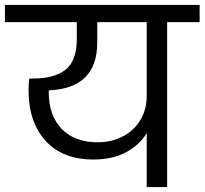

<svg xmlns="http://www.w3.org/2000/svg" viewBox="-47 -760 831 780"><path d="M764 -670H632V0H549V-219Q520 -171 465 -141.5Q410 -112 333 -112Q207 -112 138 -188Q69 -264 69 -394Q69 -417 72 -441H86Q175 -441 220 -477.5Q265 -514 265 -601V-670H-27V-740H764ZM549 -670H348V-587Q348 -401 151 -393V-386Q151 -291 203.5 -236.5Q256 -182 350 -182Q406 -182 451.5 -205.5Q497 -229 523 -272Q549 -315 549 -370Z"/></svg>

Font: DVN-Poppins
Style: Regular
Weight: 400
Designer: Ninad Kale (Devanagari), Jonny Pinhorn (Latin)
Foundry: Indian Type Foundry
Version: 4.004